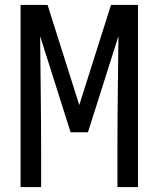

<svg xmlns="http://www.w3.org/2000/svg" viewBox="-20 -755 640 775"><path d="M63 0V-735H172L300 -331L428 -735H537V0H454V-147Q454 -263 455.5 -378.5Q457 -494 458 -609L335 -221H265L142 -609Q143 -494 144.5 -378.5Q146 -263 146 -147V0Z"/></svg>

Font: Iosevka Fixed Extended
Style: Regular
Weight: 400
Width: 7
Monospace: yes
Designer: Belleve Invis
Foundry: Belleve Invis
Version: Version 24.1.1; ttfautohint (v1.8.4)